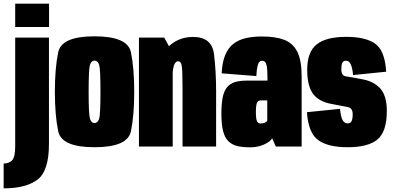

<svg xmlns="http://www.w3.org/2000/svg" viewBox="-57 -805 2157 1055"><path d="M-37 230Q83 230 147.5 183.2Q212 136.5 212 -14.5V-598.5H26.5V-1Q26.5 58 9.8 75.8Q-7 93.5 -37 93.5ZM26.5 -785V-656.5H212.5V-785Z M462 4Q644.5 4 662.5 -84Q680.5 -172 680.5 -300.5Q680.5 -430 662.5 -517.8Q644.5 -605.5 462 -605.5Q281 -605.5 262.8 -517.8Q244.5 -430 244.5 -300.5Q244.5 -172 262.8 -84Q281 4 462 4ZM462 -129Q445 -129 437.5 -152.5Q430 -176 430 -300.5Q430 -426 437.5 -449Q445 -472 462 -472Q480.5 -472 487.8 -449Q495 -426 495 -300.5Q495 -176 487.8 -152.5Q480.5 -129 462 -129Z M706.5 0H892V-513.5L845.5 -598.5H706.5ZM946 0H1130.5V-303.5Q1130.5 -411.5 1119 -506.8Q1107.5 -602 1004 -602Q915 -602 857 -536.5Q799 -471 799 -371L890 -358Q890 -415.5 897.8 -442Q905.5 -468.5 922 -468.5Q937 -468.5 941.5 -444.5Q946 -420.5 946 -312.5Z M1319.5 4.5Q1341 4.5 1360.5 0Q1380 -4.5 1396 -12Q1412 -19.5 1423 -28Q1434 -36.5 1438 -46L1458.5 0H1600.5V-384Q1600.5 -473.5 1576.5 -520.8Q1552.5 -568 1504.8 -586.2Q1457 -604.5 1383 -604.5Q1334.5 -604.5 1295 -595.8Q1255.5 -587 1227 -565.5Q1198.5 -544 1181.2 -504.2Q1164 -464.5 1161 -402L1351.5 -387Q1353.5 -424 1358 -442Q1362.5 -460 1369 -465.5Q1375.5 -471 1383 -471Q1393 -471 1399.5 -464.5Q1406 -458 1409.2 -440Q1412.5 -422 1412.5 -385V-362H1297.5Q1259.5 -362 1232.8 -353.5Q1206 -345 1189.8 -324.5Q1173.5 -304 1166.5 -269.2Q1159.5 -234.5 1159.5 -181Q1159.5 -122 1168.8 -85.2Q1178 -48.5 1198.2 -28.8Q1218.5 -9 1248.2 -2.2Q1278 4.5 1319.5 4.5ZM1375 -126.5Q1369 -126.5 1364.2 -128.8Q1359.5 -131 1356 -137.2Q1352.5 -143.5 1350.8 -156Q1349 -168.5 1349 -190.5Q1349 -212.5 1351.2 -225.5Q1353.5 -238.5 1357 -244Q1360.5 -249.5 1366 -251.5Q1371.5 -253.5 1378.5 -253.5H1411.5V-142Q1409 -137.5 1402.8 -133.5Q1396.5 -129.5 1389.2 -128Q1382 -126.5 1375 -126.5Z M1853.5 4Q1966 4 2017.2 -38.8Q2068.5 -81.5 2068.5 -196Q2068.5 -281 2030.5 -321Q1992.5 -361 1925 -371Q1867.5 -382 1843 -385.5Q1818.5 -389 1818.5 -424.5Q1818.5 -446.5 1823.5 -459Q1828.5 -471.5 1844.5 -471.5Q1861.5 -471.5 1870.8 -450.5Q1880 -429.5 1883 -392.5L2065 -411Q2058 -526 2005.5 -564.2Q1953 -602.5 1845 -602.5Q1735 -602.5 1683 -561Q1631 -519.5 1631 -422.5Q1631 -332 1663.8 -288.5Q1696.5 -245 1769.5 -233Q1830 -222 1855.5 -216.2Q1881 -210.5 1881 -177Q1881 -152 1874.8 -139.5Q1868.5 -127 1853.5 -127Q1834.5 -127 1824.8 -146.2Q1815 -165.5 1811.5 -207L1629.5 -188.5Q1637.5 -74 1691.5 -35Q1745.5 4 1853.5 4Z"/></svg>

Font: Anybody ExtraCondensed Black
Style: Regular
Weight: 900
Width: 2
Version: Version 1.113;gftools[0.9.25]